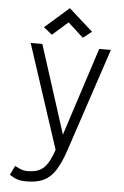

<svg xmlns="http://www.w3.org/2000/svg" viewBox="-66 -888 732 1130"><g transform="rotate(5 300.0 -323.0)"><path d="M134 196Q103 196 81.5 189.5Q60 183 34 166L60 111Q86 125 101 130Q116 135 134 135Q176 135 203.5 122.5Q231 110 251 79.5Q271 49 289 -4L88 -618H157L324 -97L493 -618H562L357 -3Q332 71 303 115Q274 159 234 177.5Q194 196 134 196ZM391 -675 300 -758 208 -677 158 -717 300 -842 442 -715Z"/></g></svg>

Font: Victor Mono Light
Style: Regular
Weight: 300
Monospace: yes
Designer: Rune Bjørnerås
Version: Version 1.561;gftools[0.9.30]